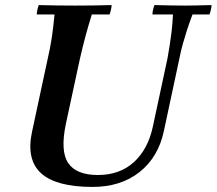

<svg xmlns="http://www.w3.org/2000/svg" viewBox="-20 -722 854 757"><path d="M345 15Q202 15 142.5 -38.5Q83 -92 106 -201L168 -490Q178 -533 184 -572.5Q190 -612 195 -665H125Q125 -673 127.5 -684Q130 -695 133 -702Q167 -701 204.5 -700.5Q242 -700 276 -700Q311 -700 348 -700.5Q385 -701 420 -702Q420 -695 417.5 -684Q415 -673 412 -665H342Q328 -620 317 -579Q306 -538 295 -490L240 -235Q217 -126 249 -79Q281 -32 366 -32Q452 -32 507.5 -82.5Q563 -133 582 -220L640 -490Q645 -518 649 -543Q653 -568 656.5 -597Q660 -626 662 -665H581Q581 -673 583.5 -684Q586 -695 589 -702Q626 -701 658 -700.5Q690 -700 709 -700Q726 -700 752.5 -700.5Q779 -701 814 -702Q814 -695 811.5 -684Q809 -673 806 -665H739Q725 -628 716 -599.5Q707 -571 700 -546Q693 -521 687 -490L626 -205Q604 -102 530 -43.5Q456 15 345 15Z"/></svg>

Font: Poltawski Nowy Medium
Style: Italic
Weight: 500
Italic angle: -12°
Version: Version 1.001;gftools[0.9.25]